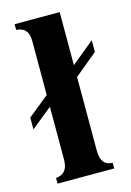

<svg xmlns="http://www.w3.org/2000/svg" viewBox="-128 -731 538 786"><g transform="rotate(-15 140.5 -338.0)"><path d="M303 -481V-531L206 -451V-676H15V-652C50 -649 67 -631 67 -591V-362L-22 -290V-240L67 -312V-89C67 -47 50 -27 16 -24V0H256V-24C223 -25 206 -44 206 -89V-401Z"/></g></svg>

Font: XITS
Style: Bold
Weight: 700
Designer: MicroPress Inc., with final additions and corrections provided by Coen Hoffman, Elsevier (retired)
Version: Version 1.107